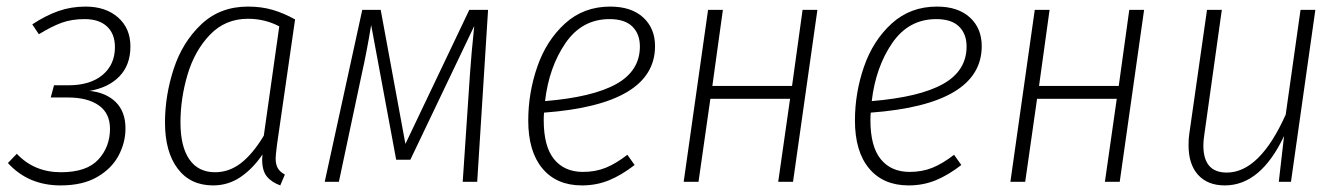

<svg xmlns="http://www.w3.org/2000/svg" viewBox="-20 -552 4074 583"><path d="M376 -411Q376 -355 343 -320.5Q310 -286 252 -276Q302 -271 331.5 -242Q361 -213 361 -162Q361 -119 340 -79.5Q319 -40 275 -14.5Q231 11 164 11Q66 11 4 -57L31 -85Q84 -29 165 -29Q243 -29 278.5 -67.5Q314 -106 314 -161Q314 -208 280 -232Q246 -256 186 -256H134L144 -293H187Q254 -293 291.5 -324.5Q329 -356 329 -409Q329 -449 305 -471.5Q281 -494 237 -494Q198 -494 167.5 -483Q137 -472 98 -448L78 -478Q119 -505 157.5 -518.5Q196 -532 240 -532Q301 -532 338.5 -499Q376 -466 376 -411Z M876 -493 821 -112Q817 -80 817 -71Q817 -53 823.5 -41.5Q830 -30 845 -22L831 11Q804 1 790 -16.5Q776 -34 776 -68L777 -83Q748 -40 710.5 -14.5Q673 11 627 11Q558 11 519.5 -40Q481 -91 481 -180Q481 -262 507.5 -343Q534 -424 591 -478Q648 -532 733 -532Q774 -532 808 -522Q842 -512 876 -493ZM528 -180Q528 -107 555 -68Q582 -29 633 -29Q676 -29 712 -57Q748 -85 781 -140L828 -472Q784 -495 733 -495Q664 -495 617.5 -446.5Q571 -398 549.5 -325.5Q528 -253 528 -180Z M1429 0H1385L1407 -327Q1411 -387 1420 -473L1226 -67H1183L1107 -476Q1094 -396 1078 -325L1009 0H966L1080 -522H1136L1211 -115L1405 -522H1462Z M1632 -210Q1631 -202 1631 -187Q1631 -107 1662.5 -68.5Q1694 -30 1750 -30Q1788 -30 1819 -42.5Q1850 -55 1885 -82L1907 -51Q1867 -20 1829 -4.5Q1791 11 1747 11Q1670 11 1627 -40.5Q1584 -92 1584 -186Q1584 -270 1611.5 -349.5Q1639 -429 1695.5 -480.5Q1752 -532 1833 -532Q1897 -532 1933 -499Q1969 -466 1969 -412Q1969 -235 1632 -210ZM1635 -245Q1780 -257 1851.5 -297Q1923 -337 1923 -411Q1923 -449 1900 -471.5Q1877 -494 1831 -494Q1747 -494 1697 -421Q1647 -348 1635 -245Z M2343 0 2379 -252H2137L2101 0H2056L2130 -522H2175L2143 -291H2385L2417 -522H2462L2388 0Z M2624 -210Q2623 -202 2623 -187Q2623 -107 2654.5 -68.5Q2686 -30 2742 -30Q2780 -30 2811 -42.5Q2842 -55 2877 -82L2899 -51Q2859 -20 2821 -4.5Q2783 11 2739 11Q2662 11 2619 -40.5Q2576 -92 2576 -186Q2576 -270 2603.5 -349.5Q2631 -429 2687.5 -480.5Q2744 -532 2825 -532Q2889 -532 2925 -499Q2961 -466 2961 -412Q2961 -235 2624 -210ZM2627 -245Q2772 -257 2843.5 -297Q2915 -337 2915 -411Q2915 -449 2892 -471.5Q2869 -494 2823 -494Q2739 -494 2689 -421Q2639 -348 2627 -245Z M3335 0 3371 -252H3129L3093 0H3048L3122 -522H3167L3135 -291H3377L3409 -522H3454L3380 0Z M3589 -111Q3589 -132 3591 -144L3645 -522H3690L3637 -144Q3634 -126 3634 -110Q3634 -28 3705 -28Q3805 -28 3884 -204L3929 -522H3974L3900 0H3863L3879 -139Q3808 11 3699 11Q3647 11 3618 -21Q3589 -53 3589 -111Z"/></svg>

Font: Fira Sans Condensed ExtraLight
Style: Italic
Weight: 275
Width: 3
Italic angle: -8°
Designer: Carrois Corporate & Edenspiekermann AG
Foundry: Carrois Corporate GbR & Edenspiekermann AG
Version: Version 4.203